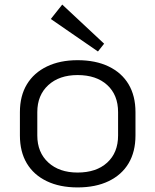

<svg xmlns="http://www.w3.org/2000/svg" viewBox="-20 -811 679 839"><path d="M319 8Q241 8 184 -19.5Q127 -47 97 -97.5Q67 -148 67 -219V-321Q67 -392 97.5 -442.5Q128 -493 185 -520.5Q242 -548 319 -548Q398 -548 455 -520.5Q512 -493 542 -442.5Q572 -392 572 -321V-219Q572 -148 542 -97.5Q512 -47 455 -19.5Q398 8 319 8ZM319 -57Q401 -57 448.5 -100.5Q496 -144 496 -219V-321Q496 -396 448.5 -439.5Q401 -483 319 -483Q239 -483 191 -439Q143 -395 143 -321V-219Q143 -145 191 -101Q239 -57 319 -57ZM435 -620 408 -586 202 -728 252 -791Z"/></svg>

Font: Pathway Extreme 8pt Thin Light
Style: Regular
Weight: 300
Version: Version 1.001;gftools[0.9.26]